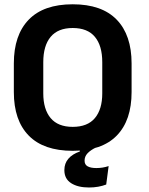

<svg xmlns="http://www.w3.org/2000/svg" viewBox="-20 -672 676 874"><path d="M385 181.5Q334.5 181.5 303.8 161.8Q273 142 273 103V102Q273 72 291 50.8Q309 29.5 343.5 17.5V6L417.5 -25.5L416.5 -0.5Q392 11.5 378.5 25.8Q365 40 365 59.5Q365 77.5 379 85.2Q393 93 418.5 93Q433 93 447 90.8Q461 88.5 474.5 84L463.5 168Q446.5 174.5 426.8 178Q407 181.5 385 181.5ZM311 14.5Q178.5 14.5 110.8 -54.8Q43 -124 43 -253V-383Q43 -512.5 110.8 -582.5Q178.5 -652.5 311 -652.5Q443.5 -652.5 511.2 -582.5Q579 -512.5 579 -383V-253Q579 -124 511.5 -54.8Q444 14.5 311 14.5ZM311 -94.5Q378.5 -94.5 412 -134.5Q445.5 -174.5 445.5 -247V-389Q445.5 -464 412 -504.2Q378.5 -544.5 311 -544.5Q244 -544.5 210.5 -504.2Q177 -464 177 -389V-247Q177 -174.5 210.5 -134.5Q244 -94.5 311 -94.5Z"/></svg>

Font: Anek Latin SemiBold
Style: Regular
Weight: 600
Designer: Yesha Goshar
Foundry: Ek Type
Version: Version 1.003